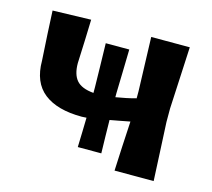

<svg xmlns="http://www.w3.org/2000/svg" viewBox="-79 -596 762 690"><g transform="rotate(15 302.0 -251.0)"><path d="M251.5 -47.5Q252.5 -77 253.2 -104.2Q254 -131.5 254.5 -157.5Q244 -156.5 237 -156.5Q145.5 -156.5 96.2 -195Q47 -233.5 47 -314Q43.5 -370 41.2 -412.5Q39 -455 37 -498L179.5 -502Q178.5 -464.5 177 -425Q175.5 -385.5 173.5 -339Q173.5 -297 192 -275.5Q210.5 -254 255.5 -250V-270.5Q255 -306.5 254 -348Q253 -389.5 252 -434H339.5Q338.5 -389.5 337.5 -348Q336.5 -306.5 335.5 -270.5V-255.5Q353.5 -258.5 373 -262.5Q392.5 -266.5 410.5 -271.5V-298Q408.5 -360 407 -405Q405.5 -450 404 -498H547.5Q545 -443.5 542.2 -391Q539.5 -338.5 536 -267V-217Q539 -155 541.5 -104.5Q544 -54 546.5 0H401Q403 -45 405.2 -89Q407.5 -133 410.5 -185Q390 -181 371.5 -177.5Q353 -174 336.5 -171Q337 -141.5 337.5 -111Q338 -80.5 339 -47.5Z"/></g></svg>

Font: Commissioner Loud SemiBold
Style: Regular
Weight: 600
Designer: Kostas Bartsokas
Foundry: Kostas Bartsokas
Version: Version 1.000; ttfautohint (v1.8.3)